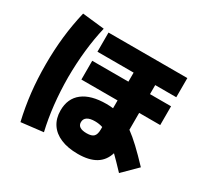

<svg xmlns="http://www.w3.org/2000/svg" viewBox="-161 -955 1259 1203"><g transform="rotate(30 469.0 -353.5)"><path d="M296.9 -150.4Q296.9 -236.8 356.2 -283Q415.5 -329.1 526.4 -329.1Q551.8 -329.1 575.2 -326.2V-382.8H313.5V-518.6H575.2V-584H313.5V-722.7H883.8V-584H731.4V-518.6H883.8V-382.8H731.4V-260.7Q768.1 -233.9 811.3 -193.4Q854.5 -152.8 911.1 -92.8L810.5 6.8Q756.3 -50.8 721.2 -85Q703.1 -25.9 654.8 3.2Q606.4 32.2 526.4 32.2Q454.1 32.2 402.6 10.5Q351.1 -11.2 324 -52.2Q296.9 -93.3 296.9 -150.4ZM72.3 -353.5Q72.3 -458.5 83 -554.4Q93.8 -650.4 116.2 -746.1L275.4 -728.5Q235.4 -557.6 234.4 -353.5Q235.4 -150.4 275.4 20.5L116.2 39.1Q93.8 -57.1 83 -153.1Q72.3 -249 72.3 -353.5ZM509.8 -107.4Q545.9 -107.4 560.5 -122.3Q575.2 -137.2 575.2 -172.9V-190.4Q548.8 -199.2 518.6 -199.2Q482.4 -199.2 463.4 -186.8Q444.3 -174.3 444.3 -150.4Q444.3 -107.4 509.8 -107.4Z"/></g></svg>

Font: Pretendard JP Black
Style: Regular
Weight: 900
Designer: Base glyphs from Inter by Rasmus Andersson; Hangeul glyphs from Noto Sans CJK(Source Han Sans) by Jang Soo-young and Kan
Foundry: Kil Hyung-jin
Version: Version 1.309